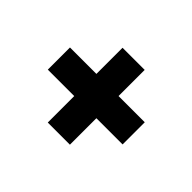

<svg xmlns="http://www.w3.org/2000/svg" viewBox="-96 -707 817 817"><g transform="rotate(45 313.0 -298.0)"><path d="M247 -523V-365.7H88V-232.3H247V-73H380.3V-232.3H538V-365.7H380.3V-523Z"/></g></svg>

Font: Unageo Variable
Style: Regular
Weight: 300
Designer: Richard Sepsi
Foundry: Richard Sepsi
Version: Version 2.200